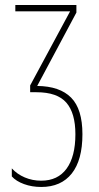

<svg xmlns="http://www.w3.org/2000/svg" viewBox="-20 -734 395 764"><path d="M284 -684 128 -392Q218 -391 263 -345.5Q308 -300 308 -200Q308 -97 265.5 -43.5Q223 10 144 10Q107 10 75.5 -1.5Q44 -13 27 -32V-64Q48 -41 78.5 -28Q109 -15 144 -15Q210 -15 245 -63Q280 -111 280 -200Q280 -284 244 -325.5Q208 -367 125 -367H100V-394L259 -689H41V-714H284Z"/></svg>

Font: Noto Sans Display Thin Cond
Style: Regular
Weight: 250
Width: 3
Designer: Monotype Design team
Foundry: Monotype Imaging Inc.
Version: Version 1.000